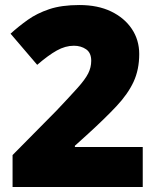

<svg xmlns="http://www.w3.org/2000/svg" viewBox="-20 -744 626 764"><path d="M548 0H30V-127L204 -303Q258 -360 288.5 -394Q319 -428 331 -452Q343 -476 343 -502Q343 -534 322.5 -548Q302 -562 274 -562Q240 -562 206 -543Q172 -524 128 -486L22 -610Q54 -639 90.5 -665Q127 -691 176 -707.5Q225 -724 296 -724Q369 -724 422 -698.5Q475 -673 504.5 -629Q534 -585 534 -529Q534 -467 511.5 -418.5Q489 -370 443.5 -321.5Q398 -273 330 -211L278 -164V-159H548Z"/></svg>

Font: Noto Sans Hebrew Thin Black
Style: Regular
Weight: 900
Version: Version 3.001